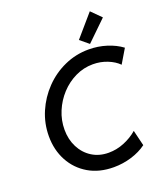

<svg xmlns="http://www.w3.org/2000/svg" viewBox="-168 -1061 1024 1183"><g transform="rotate(-20 344.0 -469.0)"><path d="M373.5 7.8Q278.3 7.8 208.3 -33.4Q138.2 -74.7 99.6 -146.2Q61 -217.8 61 -307.6Q61 -391.6 93.5 -467Q126 -542.5 182.9 -601.3Q239.7 -660.2 314.5 -693.8Q389.2 -727.5 473.6 -727.5Q534.7 -727.5 590.8 -709.7Q647 -691.9 688 -661.1L633.3 -569.3Q606 -597.2 561.5 -615Q517.1 -632.8 466.8 -632.8Q405.8 -632.8 351.3 -606.4Q296.9 -580.1 255.1 -534.9Q213.4 -489.7 189.5 -432.4Q165.5 -375 165.5 -313Q165.5 -249 191.7 -197.8Q217.8 -146.5 264.9 -116.7Q312 -86.9 374 -86.9Q426.8 -86.9 476.6 -107.4Q526.4 -127.9 564 -160.6L588.9 -58.1Q546.9 -26.9 490 -9.5Q433.1 7.8 373.5 7.8ZM494.1 -756.3 438 -802.7 561.5 -945.8 624.5 -882.8Z"/></g></svg>

Font: Reddit Sans Medium
Style: Italic
Weight: 500
Italic angle: -11.25°
Designer: Stephen Hutchings
Version: Version 1.013